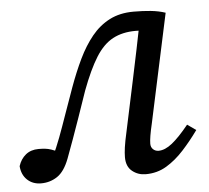

<svg xmlns="http://www.w3.org/2000/svg" viewBox="-50 -538 648 596"><g transform="rotate(-5 274.5 -240.0)"><path d="M55 13Q29 13 12 -3Q-5 -19 -7 -46Q0 -68 16 -81Q32 -94 56 -94Q67 -94 76.5 -93Q86 -92 96 -88.5Q106 -85 116 -80L133 -73L117 -45L97 -63Q111 -92 123 -124Q135 -156 148 -193.5Q161 -231 177 -275Q194 -322 213 -361.5Q232 -401 256 -430.5Q280 -460 312 -476.5Q344 -493 387 -493Q416 -493 440.5 -490.5Q465 -488 486 -481L413 -141Q408 -120 405.5 -104.5Q403 -89 403 -80Q403 -69 410 -62.5Q417 -56 427 -56Q447 -56 469.5 -74Q492 -92 522 -129L549 -110Q526 -78 500.5 -50Q475 -22 446 -4.5Q417 13 381 13Q357 13 339 -1.5Q321 -16 321 -45Q321 -58 323.5 -76Q326 -94 333 -125L366 -280Q376 -328 386 -375.5Q396 -423 405 -470L447 -425Q430 -430 418.5 -431.5Q407 -433 388 -433Q347 -433 317 -417Q287 -401 263.5 -363.5Q240 -326 216 -262Q200 -215 187.5 -179.5Q175 -144 164.5 -114.5Q154 -85 143 -56Q128 -17 105.5 -2Q83 13 55 13Z"/></g></svg>

Font: Source Serif 4 18pt
Style: Italic
Weight: 400
Italic angle: -12°
Designer: Frank Grießhammer
Foundry: Adobe Systems Incorporated
Version: Version 4.004;hotconv 1.0.116;makeotfexe 2.5.65601